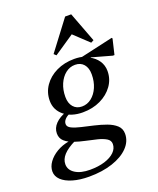

<svg xmlns="http://www.w3.org/2000/svg" viewBox="-272 -880 1021 1239"><g transform="rotate(-20 238.5 -261.0)"><path d="M122.5 251Q58.7 251 10.5 236.7Q-37.6 222.5 -64.1 197.2Q-90.5 171.8 -90.5 138.9Q-90.5 105.9 -68.4 75.2Q-46.2 44.5 -8.9 22.4Q28.4 0.4 74.7 -7.8V-15.3H113.7V3.1Q58.1 30.2 31 59.8Q4 89.5 4 123.6Q4 163 41.7 187.1Q79.4 211.2 143.2 211.2Q200.2 211.2 244 197.6Q287.8 183.9 312.4 159.7Q337 135.5 337 104.4Q337 79.9 313.9 65.9Q290.9 51.9 255.1 43Q219.3 34.1 178.8 25.6Q138.3 17.1 102.5 4.8Q66.7 -7.5 43.6 -27.9Q20.6 -48.4 20.6 -82.2Q20.6 -118.9 48.8 -148Q76.9 -177.1 128.2 -194.5L152.7 -178.1Q125.8 -169.9 110.1 -154Q94.4 -138.2 94.4 -119.9Q94.4 -100.5 118.8 -88.5Q143.3 -76.5 182.1 -67.6Q220.9 -58.7 264.2 -48.7Q307.5 -38.7 346.3 -24.7Q385.1 -10.6 409.6 11.7Q434 34.1 434 69.4Q434 121.7 394 162.9Q354 204.2 283.5 227.6Q213.1 251 122.5 251ZM225.7 -152.8Q147.9 -152.8 98.7 -192.8Q49.6 -232.8 49.6 -295.7Q49.6 -352.7 81.2 -398.3Q112.8 -443.9 167.2 -470.1Q221.6 -496.3 289.7 -496.3Q328.9 -496.3 360.3 -486.4V-471.1H385.1Q423.7 -451.7 444.8 -420.5Q465.9 -389.4 465.9 -349.6Q465.9 -294.3 434 -249.5Q402.1 -204.7 348 -178.8Q294 -152.8 225.7 -152.8ZM233.7 -190.4Q270.1 -190.4 299.4 -213.5Q328.7 -236.6 345.7 -276Q362.7 -315.3 362.7 -364.5Q362.7 -408.6 341.1 -433.7Q319.5 -458.8 281.7 -458.8Q245.5 -458.8 216.2 -435.7Q186.8 -412.5 169.8 -373.2Q152.8 -333.9 152.8 -284.7Q152.8 -241.4 174.8 -215.9Q196.8 -190.4 233.7 -190.4ZM531.9 -430.7 393.6 -469.2V-456.2L314.9 -485L563.9 -541.3L568.1 -536.1L543.1 -430.7ZM191.1 -557.1 176 -571 328.9 -773.3H370.6L448.7 -567.2L429.6 -557.1L320.4 -659.6H342.6Z"/></g></svg>

Font: Platypi Light
Style: Italic
Weight: 300
Italic angle: -13°
Designer: David Sargent
Foundry: Bolt Cutter Type
Version: Version 1.200